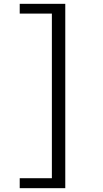

<svg xmlns="http://www.w3.org/2000/svg" viewBox="-20 -812 540 1003"><path d="M83 171H321V-792H83V-741H251V119H83Z"/></svg>

Font: Noto Sans Mono CJK SC
Style: Regular
Weight: 400
Designer: Ryoko NISHIZUKA 西塚涼子 (kana, bopomofo & ideographs); Paul D. Hunt (Latin, Greek & Cyrillic); Sandoll Communications 산돌커뮤니
Foundry: Adobe
Version: Version 2.004;hotconv 1.0.118;makeotfexe 2.5.65603